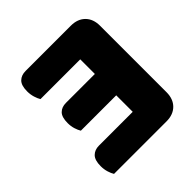

<svg xmlns="http://www.w3.org/2000/svg" viewBox="-166 -734 864 864"><g transform="rotate(-45 266.5 -301.5)"><path d="M333 -469H80Q73 -480 67.5 -498Q62 -516 62 -536Q62 -574 78.5 -590Q95 -606 122 -606H410Q453 -606 478 -581Q503 -556 503 -513V-90Q503 -47 478 -22Q453 3 410 3H76Q69 -8 63.5 -26Q58 -44 58 -64Q58 -102 74.5 -118.5Q91 -135 118 -135H333V-240H108Q101 -251 95.5 -268.5Q90 -286 90 -306Q90 -344 106 -360Q122 -376 149 -376H333Z"/></g></svg>

Font: Baloo Tamma
Style: Regular
Weight: 400
Designer: Divya Kowshik and Ek Type
Foundry: Ek Type
Version: Version 1.007;PS 1.000;hotconv 1.0.88;makeotf.lib2.5.647800